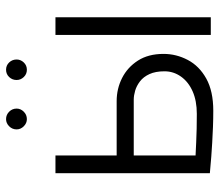

<svg xmlns="http://www.w3.org/2000/svg" viewBox="-64 -634 707 618"><g transform="rotate(-90 289.0 -325.5)"><path d="M214 -659Q201 -659 191 -649Q181 -639 181 -625Q181 -612 191 -602Q201 -592 214 -592Q228 -592 238 -602Q248 -612 248 -625Q248 -639 238 -649Q228 -659 214 -659ZM373 -659Q359 -659 349.5 -649Q340 -639 340 -625Q340 -612 349.5 -602Q359 -592 373 -592Q387 -592 396.5 -602Q406 -612 406 -625Q406 -639 396.5 -649Q387 -659 373 -659ZM485 0H542V-500H485ZM272 -303H97V-500H40V-3Q44 -3 58 -1.5Q72 0 92.5 1.5Q113 3 137.5 4.5Q162 6 189 7Q216 8 241 8Q304 8 344.5 -14.5Q385 -37 404.5 -74Q424 -111 424 -152Q424 -201 402.5 -234.5Q381 -268 346.5 -285.5Q312 -303 272 -303ZM231 -45Q207 -45 183 -45.5Q159 -46 139.5 -47Q120 -48 108.5 -48.5Q97 -49 97 -49V-248H277Q290 -248 305.5 -243.5Q321 -239 335.5 -228Q350 -217 359 -197.5Q368 -178 368 -149Q368 -120 351 -96Q334 -72 303.5 -58.5Q273 -45 231 -45Z"/></g></svg>

Font: Advent Pro
Style: Regular
Weight: 400
Designer: VivaRado, Andreas Kalpakidis
Foundry: VivaRado, Andreas Kalpakidis
Version: Version 3.000